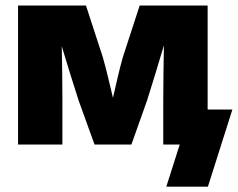

<svg xmlns="http://www.w3.org/2000/svg" viewBox="-20 -536 882 712"><path d="M46.9 0V-515.6H298.8L361.3 -323.7Q371.6 -287.6 380.9 -248.5Q390.1 -209.5 398.9 -173.3Q407.2 -209.5 416.3 -248.5Q425.3 -287.6 435.5 -323.7L498 -515.6H750V0H585.4V-163.6Q585.4 -215.3 586.2 -266.6Q586.9 -317.9 587.9 -368.2Q572.8 -317.4 557.1 -265.6Q541.5 -213.9 525.4 -163.6L467.3 0H330.6L271.5 -163.6Q255.4 -212.9 239.7 -263.9Q224.1 -314.9 209 -364.7Q210 -315.4 210.7 -264.9Q211.4 -214.4 211.4 -163.6V0ZM596.7 156.2 646.5 0H603.5V-129.9H841.8L751 156.2Z"/></svg>

Font: Inter Display ExtraBold
Style: Regular
Weight: 800
Designer: Rasmus Andersson
Foundry: rsms
Version: Version 4.000;git-a52131595